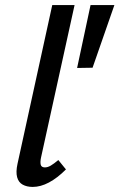

<svg xmlns="http://www.w3.org/2000/svg" viewBox="-20 -731 471 757"><path d="M109 6Q86 6 69.5 -3Q53 -12 47.5 -32.5Q42 -53 49 -85L186 -711H274L142 -111Q138 -93 140.5 -82Q143 -71 157 -71Q168 -71 180 -78Q192 -85 210 -100L240 -63Q206 -29 173 -11.5Q140 6 109 6ZM345 -464 284 -463 337 -711H431Z"/></svg>

Font: Ysabeau Office SemiBold
Style: Italic
Weight: 600
Italic angle: -12°
Designer: Christian Thalmann (Catharsis Fonts)
Version: Version 2.001;gftools[0.9.30]; featfreeze: tnum,lnum,ss02